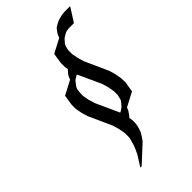

<svg xmlns="http://www.w3.org/2000/svg" viewBox="-235 -649 886 886"><g transform="rotate(-45 208.5 -206.0)"><path d="M100.1 -230V-256.8L107.9 -308.1L176.8 -344.2L183.1 -359.9L189 -369.1L200.2 -381.8L204.1 -386.2L201.2 -401.9V-429.2L209 -480L277.8 -516.1L284.2 -532.2L290 -541L299.8 -554.2L305.2 -559.1L317.9 -566.9L335 -575.2L360.8 -582L377 -584H417L374 -516.1H341.8L326.2 -514.2L316.9 -511.2L309.1 -506.8L294.9 -498L291 -494.1L278.8 -480L273.9 -473.1L271 -463.9L269 -455.1L267.1 -445.8V-420.9L272.9 -390.1L282.2 -358.9L334 -244.1L342.8 -212.9L348.1 -182.1L349.1 -154.8L340.8 -104L272 -67.9L265.1 -51.8L258.8 -43L249 -29.8L245.1 -25.9L248 -9.8V9.8L246.1 24.9L241.2 43L234.9 60.1L221.2 81.1L217.8 85.9L211.9 94.2L127.9 171.9H119.1L151.9 120.1L164.1 94.2L170.9 77.1L180.2 43L181.2 34.2V8.8L175.8 -22L167 -53.2L115.2 -168L106 -199.2ZM166 -249 171.9 -217.8 181.2 -187 232.9 -73.2 241.2 -77.1 253.9 -85.9 257.8 -89.8 270 -104 274.9 -110.8 277.8 -120.1 279.8 -128.9 282.2 -138.2V-163.1L276.9 -193.8L268.1 -225.1L215.8 -338.9L208 -335L193.8 -326.2L189.9 -321.8L179.2 -308.1L173.8 -300.8L169.9 -292L168 -283.2L167 -273.9Z"/></g></svg>

Font: Petahja
Style: Italic
Weight: 400
Designer: T. Christopher White
Version: Version 1.1